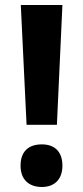

<svg xmlns="http://www.w3.org/2000/svg" viewBox="-20 -734 332 766"><path d="M207 -236 229 -714H63L86 -236ZM62 -73C62 -17 96 12 147 12C195 12 229 -16 229 -73C229 -131 196 -158 147 -158C94 -158 62 -130 62 -73Z"/></svg>

Font: Noto Sans Bengali Condensed
Style: Bold
Weight: 700
Width: 3
Designer: Joana Ranito - Universal Thirst; Jelle Bosma - Monotype Design Team
Foundry: Universal Thirst ehf.
Version: Version 3.000